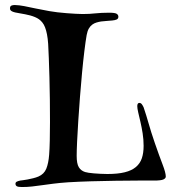

<svg xmlns="http://www.w3.org/2000/svg" viewBox="-20 -774 700 769"><path d="M39.1 -753.9Q57.1 -753.4 77.1 -749.5Q97.2 -745.6 122.1 -740.2Q147 -734.9 177.5 -729.5Q208 -724.1 247.1 -721.2Q267.6 -719.7 283 -718.8Q298.3 -717.8 311 -717.8Q325.7 -717.8 337.9 -718.5Q350.1 -719.2 362.1 -720.5Q374 -721.7 387.2 -722.4Q400.4 -723.1 417 -723.1Q440.4 -723.1 447.3 -718.8Q454.1 -714.4 454.1 -707Q454.1 -699.2 447.5 -696Q440.9 -692.9 429.2 -691.9Q419.9 -690.9 408 -690.2Q396 -689.5 384.8 -688Q375.5 -686.5 366.5 -683.8Q357.4 -681.2 349.6 -675.5Q341.8 -669.9 335.9 -659.9Q330.1 -649.9 327.1 -633.8Q322.8 -609.4 317.9 -569.3Q313 -529.3 308.6 -482.4Q304.2 -435.5 300.3 -385.3Q296.4 -335 293.5 -289.6Q290.5 -244.1 288.8 -207Q287.1 -169.9 287.1 -149.9Q287.1 -118.2 295.7 -104.2Q304.2 -90.3 320.8 -85Q325.7 -83.5 335 -82Q344.2 -80.6 356.2 -79.6Q368.2 -78.6 382.1 -77.9Q396 -77.1 410.2 -77.1Q451.7 -77.1 479.5 -84Q507.3 -90.8 524.2 -105Q541 -119.1 548.1 -140.1Q555.2 -161.1 555.2 -189.9Q555.2 -215.3 551.3 -240Q547.4 -264.6 542.5 -285.6Q537.6 -306.6 533.7 -323.2Q529.8 -339.8 529.8 -349.1Q529.8 -354.5 531.7 -358.2Q533.7 -361.8 538.1 -361.8Q543.9 -361.8 547.9 -356.7Q551.8 -351.6 555.2 -344.2Q561 -327.1 565.7 -311.8Q570.3 -296.4 575.2 -279.8Q580.1 -263.2 585.9 -244.1Q591.8 -225.1 600.1 -201.2Q618.2 -148.9 631.1 -115.5Q644 -82 644 -66.9Q644 -59.6 634.3 -55.2Q624.5 -50.8 597.2 -50.8Q572.8 -50.8 531.7 -50.8Q490.7 -50.8 442.9 -50Q395 -49.3 345 -47.9Q294.9 -46.4 252.9 -43.9Q218.8 -41.5 193.8 -38.3Q168.9 -35.2 148.2 -32.2Q127.4 -29.3 108.6 -27.1Q89.8 -24.9 67.9 -24.9Q52.7 -24.9 47.4 -28.1Q42 -31.2 42 -38.1Q42 -43.9 47.6 -46.6Q53.2 -49.3 61 -50.8Q63.5 -51.3 71.8 -52.2Q80.1 -53.2 90.6 -55.2Q101.1 -57.1 112.8 -60.1Q124.5 -63 133.8 -66.9Q156.7 -76.7 165.5 -98.6Q174.3 -120.6 176.8 -153.8Q178.7 -177.2 179.4 -211.4Q180.2 -245.6 180.2 -285.2Q180.2 -329.1 179.7 -375.5Q179.2 -421.9 178 -464.1Q176.8 -506.3 175.5 -541.3Q174.3 -576.2 172.9 -598.1Q171.4 -620.1 168.2 -636.5Q165 -652.8 160.4 -664.6Q155.8 -676.3 149.7 -683.8Q143.6 -691.4 136.2 -696.8Q129.4 -701.7 120.1 -705.6Q110.8 -709.5 100.8 -712.2Q90.8 -714.8 80.8 -716.8Q70.8 -718.8 62 -720.2Q49.3 -722.2 41 -724.1Q32.7 -726.1 28.1 -728.5Q23.4 -731 21.7 -733.9Q20 -736.8 20 -740.2Q20 -749 25.6 -751.5Q31.2 -753.9 39.1 -753.9Z"/></svg>

Font: Henny Penny
Style: Regular
Weight: 400
Version: Version 1.001